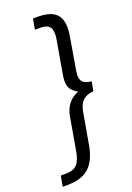

<svg xmlns="http://www.w3.org/2000/svg" viewBox="-182 -768 648 940"><g transform="rotate(-20 141.5 -298.0)"><path d="M-16 59H12Q50 59 69 39Q88 19 96 -30L125 -197Q138 -272 204 -298Q180 -312 169.5 -327.5Q159 -343 159 -368Q159 -381 162 -399L191 -566Q195 -585 195 -602Q195 -630 181.5 -642.5Q168 -655 138 -655H109L119 -710H144Q205 -710 234 -686Q263 -662 263 -610Q263 -588 259 -567L230 -396Q228 -380 228 -374Q228 -349 241.5 -337Q255 -325 284 -323L275 -274Q240 -272 220.5 -254Q201 -236 194 -200L164 -29Q150 45 111 79.5Q72 114 -1 114H-26Z"/></g></svg>

Font: Sarabun Light
Style: Italic
Weight: 300
Italic angle: -10°
Designer: Suppakit Chalermlarp | Katatrad Co.,Ltd.
Foundry: Cadson Demak Co.,Ltd.
Version: Version 1.000; ttfautohint (v1.6)